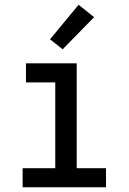

<svg xmlns="http://www.w3.org/2000/svg" viewBox="-20 -786 540 806"><path d="M75 0V-80H212V-440H89V-520H302V-80H425V0ZM243 -579 190 -621 310 -766 375 -714Z"/></svg>

Font: Iosevka Custom Medium
Style: Regular
Weight: 500
Monospace: yes
Designer: Belleve Invis
Foundry: Belleve Invis
Version: Version 32.5.0; ttfautohint (v1.8.4)